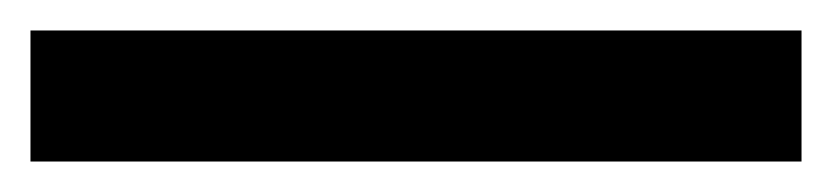

<svg xmlns="http://www.w3.org/2000/svg" viewBox="-23 -866 546 126"><path d="M503 -760V-846H-3V-760Z"/></svg>

Font: Noto Sans Gurmukhi SemiBold
Style: Regular
Weight: 600
Designer: Jelle Bosma - Monotype Design Team
Foundry: Monotype Imaging Inc.
Version: Version 2.004